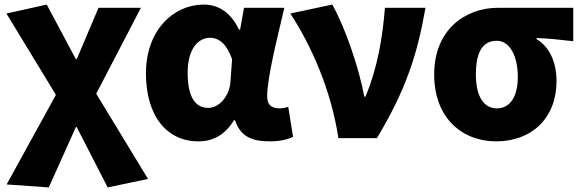

<svg xmlns="http://www.w3.org/2000/svg" viewBox="-20 -603 2535 838"><path d="M193 215 311 -48H315L450 215L626 178L400 -194L595 -569H410L315 -345H311L184 -583L8 -544L224 -189L9 202Z M846 14C912 14 963 -16 1001 -78H1006C1028 -10 1076 14 1157 14C1204 14 1238 5 1259 -6L1238 -137C1225 -132 1212 -130 1201 -130C1169 -130 1146 -142 1146 -182C1146 -265 1191 -440 1221 -569H1045L1028 -474H1023C986 -551 932 -583 869 -583C737 -583 617 -471 617 -283C617 -98 707 14 846 14ZM889 -132C834 -132 799 -177 799 -285C799 -394 848 -438 896 -438C942 -438 971 -404 993 -345L986 -248C982 -183 936 -132 889 -132Z M1457 0H1625C1752 -211 1802 -367 1837 -569H1660C1650 -441 1628 -307 1575 -181H1570C1549 -298 1488 -482 1430 -583L1247 -544C1338 -406 1425 -211 1457 0Z M2146 14C2300 14 2409 -87 2409 -249C2409 -333 2377 -400 2322 -432V-437C2381 -435 2420 -430 2482 -423V-569H2154C2011 -569 1875 -474 1875 -278C1875 -89 1996 14 2146 14ZM2148 -130C2091 -130 2057 -183 2057 -278C2057 -384 2092 -425 2148 -425C2207 -425 2240 -355 2240 -268C2240 -180 2206 -130 2148 -130Z"/></svg>

Font: Noto Sans TC Black
Style: Regular
Weight: 900
Designer: Ryoko NISHIZUKA 西塚涼子 (kana, bopomofo & ideographs); Paul D. Hunt (Latin, Greek & Cyrillic); Sandoll Communications 산돌커뮤니
Foundry: Adobe
Version: Version 2.004;hotconv 1.0.118;makeotfexe 2.5.65603